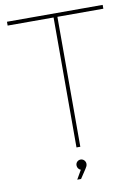

<svg xmlns="http://www.w3.org/2000/svg" viewBox="-94 -761 714 988"><g transform="rotate(-10 263.0 -267.5)"><path d="M13 -699V-679H253V0H273V-679H513V-699ZM263 65C249 65 237 76 237 91C237 103 244 113 255 117L228 164H248L279 117C285 108 289 101 289 92C289 77 277 65 263 65Z"/></g></svg>

Font: Montserrat Thin
Style: Regular
Weight: 250
Designer: Julieta Ulanovsky
Foundry: Julieta Ulanovsky
Version: Version 4.000